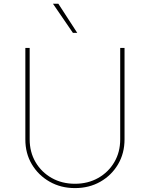

<svg xmlns="http://www.w3.org/2000/svg" viewBox="-20 -980 790 1012"><path d="M613.6 -727.3H636.4V-245.7Q636.4 -171.9 602.1 -113.8Q567.8 -55.8 508.9 -22.2Q449.9 11.4 375 11.4Q300.8 11.4 241.5 -22.4Q182.2 -56.1 147.7 -114.2Q113.3 -172.2 113.6 -245.7V-727.3H136.4V-245.7Q136.4 -178.3 167.4 -125.4Q198.5 -72.4 252.5 -41.9Q306.5 -11.4 375 -11.4Q443.5 -11.4 497.5 -41.9Q551.5 -72.4 582.6 -125.4Q613.6 -178.3 613.6 -245.7ZM364.3 -806.8 259.2 -960.2H287.6L387.1 -806.8Z"/></svg>

Font: Inter Thin BETA
Style: Regular
Weight: 100
Designer: Rasmus Andersson
Foundry: rsms
Version: Version 3.011;git-f93a4a705